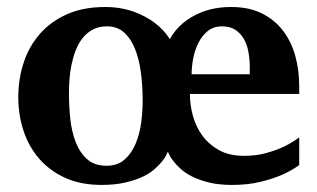

<svg xmlns="http://www.w3.org/2000/svg" viewBox="-20 -521 906 548"><path d="M692.9 -328.1Q692.9 -350.6 689.2 -371.8Q685.5 -393.1 676.3 -409.4Q667 -425.8 651.9 -435.8Q636.7 -445.8 613.8 -445.8Q588.9 -445.8 572.3 -431.9Q555.7 -418 545.7 -397.5Q535.6 -377 531.2 -353Q526.9 -329.1 526.9 -309.1H692.9ZM387.2 -233.9Q387.2 -275.9 382.1 -314.2Q377 -352.5 365.2 -381.8Q353.5 -411.1 334 -428.5Q314.5 -445.8 285.2 -445.8Q261.7 -445.8 244.6 -436.5Q227.5 -427.2 215.6 -412.1Q203.6 -397 196 -377.2Q188.5 -357.4 184.1 -336.2Q179.7 -314.9 178.2 -293.7Q176.8 -272.5 176.8 -254.9Q176.8 -218.3 180.7 -181.4Q184.6 -144.5 196.3 -114.7Q208 -85 229 -66.4Q250 -47.9 284.2 -47.9Q315.9 -47.9 335.9 -65.9Q356 -84 367.4 -111.6Q378.9 -139.2 383.1 -171.9Q387.2 -204.6 387.2 -233.9ZM834 -49.8Q812.5 -34.2 783.7 -21.5Q758.8 -10.7 723.4 -2Q688 6.8 642.1 6.8Q605 6.8 577.1 0Q549.3 -6.8 529.1 -16.8Q508.8 -26.9 495.6 -39.1Q482.4 -51.3 474.4 -61.8Q466.3 -72.3 462.9 -79.8Q459.5 -87.4 459 -88.4Q458.5 -87.4 455.3 -79.8Q452.1 -72.3 443.8 -61.8Q435.5 -51.3 422.1 -39.1Q408.7 -26.9 387.7 -16.8Q366.7 -6.8 337.6 0Q308.6 6.8 270 6.8Q210.4 6.8 166 -13.4Q121.6 -33.7 91.8 -68.1Q62 -102.5 47.1 -147.9Q32.2 -193.4 32.2 -243.2Q32.2 -296.4 47.9 -343.3Q63.5 -390.1 94.7 -425.3Q126 -460.4 172.1 -480.7Q218.3 -501 279.8 -501Q304.7 -501 325.9 -497.1Q347.2 -493.2 364.7 -486.6Q382.3 -480 396.7 -471.9Q411.1 -463.9 422.4 -455.1Q448.7 -435.1 464.8 -409.2Q478.5 -435.1 502.4 -455.1Q512.7 -463.9 526.1 -471.9Q539.6 -480 556.4 -486.6Q573.2 -493.2 594.2 -497.1Q615.2 -501 640.1 -501Q690.9 -501 727.5 -482.7Q764.2 -464.4 787.8 -433.3Q811.5 -402.3 822.8 -361.3Q834 -320.3 834 -274.9V-252.9H522Q522 -222.7 530.3 -191.4Q538.6 -160.2 557.1 -134.5Q575.7 -108.9 605 -92.5Q634.3 -76.2 676.8 -76.2Q711.9 -76.2 741 -84.5Q770 -92.8 790.5 -102.5Q814.5 -114.3 834 -128.9Z"/></svg>

Font: Charis SIL Am
Style: Bold
Weight: 700
Foundry: SIL International
Version: Version 5.000